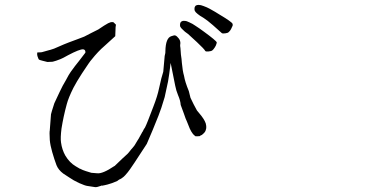

<svg xmlns="http://www.w3.org/2000/svg" viewBox="-20 -768 1540 785"><path d="M431.6 -676.8Q433.6 -677.7 439.5 -677.7L444.3 -676.8Q451.2 -669.9 454.1 -667Q452.1 -659.2 452.1 -642.6Q451.2 -625 451.2 -620.1Q428.7 -599.6 407.2 -580.1Q380.9 -557.6 354.5 -524.4Q347.7 -517.6 314.5 -466.8Q293 -433.6 280.3 -409.2Q259.8 -368.2 252.9 -341.8Q239.3 -292 231.4 -242.2Q226.6 -204.1 229.5 -185.5Q233.4 -156.2 247.1 -131.8Q264.6 -102.5 290 -87.9Q296.9 -84 306.6 -78.1H307.6Q318.4 -72.3 331.1 -68.4Q349.6 -62.5 353.5 -61.5Q363.3 -60.5 377 -59.6Q399.4 -56.6 447.3 -88.9H448.2Q485.4 -125 502 -139.6Q506.8 -144.5 515.6 -156.2Q520.5 -161.1 530.3 -173.8Q536.1 -183.6 542 -193.4Q546.9 -200.2 551.8 -210Q556.6 -219.7 561.5 -227.5V-228.5H562.5L568.4 -240.2Q570.3 -242.2 572.8 -246.6Q575.2 -251 578.6 -259.3Q582 -267.6 585.4 -275.9Q588.9 -284.2 595.2 -301.3Q601.6 -318.4 607.4 -333Q624 -376 629.9 -405.3Q638.7 -445.3 639.6 -447.3L647.5 -474.6L653.3 -539.1Q657.2 -553.7 656.2 -558.6Q657.2 -613.3 680.7 -620.1L690.4 -623Q697.3 -625 704.1 -618.2Q712.9 -609.4 714.8 -604.5Q718.8 -594.7 716.8 -585.9Q715.8 -582 717.8 -571.3L719.7 -544.9Q722.7 -526.4 723.6 -510.7Q726.6 -477.5 732.4 -458Q736.3 -433.6 752 -395.5Q757.8 -371.1 758.8 -368.2Q771.5 -340.8 785.2 -316.4Q796.9 -302.7 803.7 -293.9Q814.5 -279.3 817.4 -272.5Q822.3 -263.7 823.2 -252.9Q824.2 -243.2 821.3 -236.3Q819.3 -228.5 811.5 -221.7Q806.6 -215.8 797.9 -212.9V-211.9Q795.9 -210.9 787.1 -210.9H779.3Q772.5 -215.8 768.6 -220.7Q761.7 -229.5 755.9 -242.2Q753.9 -246.1 744.1 -271.5Q740.2 -278.3 731.4 -304.7Q720.7 -332 718.8 -338.9Q717.8 -356.4 708 -378.9Q700.2 -397.5 696.3 -418L677.7 -510.7L671.9 -465.8Q668.9 -443.4 667 -434.6Q654.3 -374 653.3 -371.1Q638.7 -321.3 627.9 -294.9Q604.5 -235.4 580.1 -179.7Q577.1 -175.8 530.3 -103.5Q521.5 -89.8 511.7 -76.2Q502.9 -63.5 492.2 -51.8Q487.3 -45.9 477.5 -39.1L470.7 -35.2L467.8 -34.2Q463.9 -31.2 460.9 -29.3L460 -28.3Q459 -28.3 438.5 -19.5Q432.6 -17.6 419.9 -13.7Q413.1 -11.7 407.2 -10.7Q399.4 -8.8 397.5 -8.8L395.5 -9.8L394.5 -8.8Q376 -2 369.1 -2.9L336.9 -7.8Q328.1 -8.8 303.7 -19.5Q280.3 -30.3 263.7 -42Q245.1 -53.7 238.3 -58.6Q218.8 -73.2 210.9 -92.8Q202.1 -116.2 193.4 -146.5Q185.5 -173.8 183.6 -195.3Q181.6 -228.5 183.6 -235.4V-236.3L188.5 -300.8Q189.5 -306.6 202.1 -345.7Q206.1 -355.5 223.6 -391.6Q236.3 -418.9 249 -439.5Q262.7 -465.8 269.5 -474.6Q286.1 -498 303.7 -519.5Q328.1 -550.8 329.1 -552.7V-553.7Q330.1 -564.5 320.3 -566.4Q305.7 -567.4 257.8 -542Q235.4 -529.3 227.5 -526.4Q208 -518.6 195.3 -515.6L173.8 -514.6L154.3 -519.5Q139.6 -522.5 137.7 -526.4Q131.8 -539.1 131.8 -547.9Q132.8 -551.8 132.8 -553.7Q148.4 -553.7 151.4 -554.7Q179.7 -562.5 182.6 -563.5H183.6Q199.2 -567.4 221.7 -578.1Q241.2 -586.9 261.7 -594.7Q282.2 -602.5 295.9 -607.4Q322.3 -617.2 324.2 -618.2L352.5 -632.8L381.8 -647.5Q388.7 -651.4 405.3 -663.1Q420.9 -672.9 421.9 -672.9Q427.7 -675.8 431.6 -676.8ZM850.6 -665Q827.1 -685.5 811.5 -695.3Q795.9 -704.1 788.1 -710.9Q779.3 -717.8 776.4 -723.6Q774.4 -729.5 775.4 -736.3Q776.4 -741.2 780.3 -745.1Q785.2 -748 792 -748Q800.8 -748 812.5 -743.2Q826.2 -738.3 836.9 -732.4Q863.3 -717.8 875 -710Q927.7 -678.7 930.7 -670.9Q932.6 -665 930.7 -662.1Q926.8 -652.3 924.8 -649.4Q920.9 -641.6 915 -636.7Q911.1 -632.8 901.4 -631.8Q890.6 -629.9 886.7 -632.8Q885.7 -633.8 850.6 -665ZM785.2 -595.7Q753.9 -625 749 -628.9Q734.4 -638.7 727.5 -646.5Q719.7 -653.3 716.8 -659.2Q714.8 -665 716.8 -672.9Q717.8 -677.7 722.7 -680.7Q727.5 -683.6 734.4 -682.6Q743.2 -682.6 753.9 -676.8Q767.6 -670.9 778.3 -663.1Q793.9 -653.3 813.5 -638.7Q864.3 -601.6 866.2 -594.7Q866.2 -591.8 864.3 -586.9Q863.3 -582 857.9 -573.7Q852.5 -565.4 848.1 -562Q843.8 -558.6 832.5 -557.6Q821.3 -556.6 819.3 -559.6Q815.4 -567.4 785.2 -595.7ZM196.3 -510.7H197.3Q197.3 -510.7 196.3 -510.7ZM426.8 -676.8H425.8Q426.8 -676.8 426.8 -676.8ZM127.9 -547.9H127Z"/></svg>

Font: ToneOZ-YinPZ-Tsuipita-TC
Style: Regular
Weight: 400
Designer: ÂÆ£ÂøóÂáåJeffrey Xuan(jeffreyx@gmail.com, ToneOZ.com) ÈòøÂù§(cjkFonts)
Foundry: ToneOZ
Version: Version 0.24071